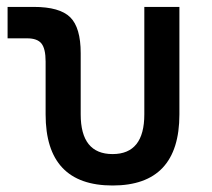

<svg xmlns="http://www.w3.org/2000/svg" viewBox="-20 -538 626 567"><path d="M312.5 9.8Q114.7 9.8 114.7 -200.2V-356.4Q114.7 -394 102.5 -409.4Q90.3 -424.8 60.1 -424.8H2.4V-517.6H79.6Q156.2 -517.6 187.3 -487.1Q218.3 -456.5 218.3 -380.9V-200.2Q218.3 -83 312.5 -83Q406.2 -83 406.2 -200.2V-517.6H509.8V-200.2Q509.8 9.8 312.5 9.8Z"/></svg>

Font: Cascadia Mono PL
Style: Regular
Weight: 400
Monospace: yes
Designer: Aaron Bell
Foundry: Saja Typeworks
Version: Version 2404.023; ttfautohint (v1.8.4)